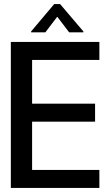

<svg xmlns="http://www.w3.org/2000/svg" viewBox="-20 -919 539 939"><path d="M445 -324H137V-88H466V0H33V-714H466V-626H137V-412H445ZM318 -761 261 -836H259L202 -761H132V-765L245 -899H274L388 -765V-761Z"/></svg>

Font: Non Bureau
Style: Regular
Weight: 400
Designer: Jona Saucedo
Foundry: Non Foundry
Version: Version 1.000; ttfautohint (v1.8.4)